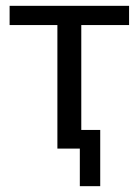

<svg xmlns="http://www.w3.org/2000/svg" viewBox="-20 -510 475 659"><path d="M254 129V0H177V-424H13V-490H423V-424H259V-64H324V129Z"/></svg>

Font: Nunito Sans 10pt SemiCondensed
Style: Regular
Weight: 400
Width: 4
Designer: Vernon Adams
Foundry: Vernon Adams
Version: Version 3.101;gftools[0.9.27]